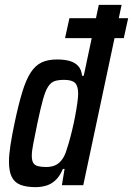

<svg xmlns="http://www.w3.org/2000/svg" viewBox="-20 -763 548 791"><path d="M248 -606 266 -688H508L490 -606ZM127 8Q89 8 64.5 -1.5Q40 -11 28.5 -34Q17 -57 17 -97Q17 -125 23 -164.5Q29 -204 40 -256Q56 -332 71.5 -383Q87 -434 106 -463.5Q125 -493 151 -505.5Q177 -518 215 -518Q246 -518 268 -511.5Q290 -505 303 -490Q316 -475 318 -451H325L387 -743H481L323 0H235L246 -67H239Q226 -36 207.5 -19.5Q189 -3 168 2.5Q147 8 127 8ZM170 -75Q190 -75 205 -81Q220 -87 231.5 -100.5Q243 -114 251 -135Q256 -149 263 -173Q270 -197 277 -226Q284 -255 289.5 -284Q295 -313 298.5 -338Q302 -363 302 -377Q302 -409 289 -421.5Q276 -434 245 -434Q221 -434 205.5 -429Q190 -424 178.5 -406.5Q167 -389 157 -353Q147 -317 134 -255Q124 -205 117.5 -173Q111 -141 111 -121Q111 -102 117 -92Q123 -82 136.5 -78.5Q150 -75 170 -75Z"/></svg>

Font: Saira Condensed Medium
Style: Italic
Weight: 500
Width: 3
Italic angle: -12°
Designer: Hector Gatti with collaboration of the Omnibus-Type team
Foundry: Omnibus-Type
Version: Version 1.101